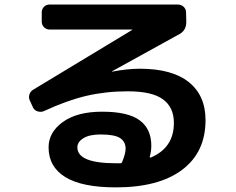

<svg xmlns="http://www.w3.org/2000/svg" viewBox="-20 -770 1040 847"><path d="M518.6 -54.7Q533.2 -89.8 534.2 -113.3Q534.2 -144.5 510.3 -160.6Q486.3 -176.8 423.8 -176.8Q374 -176.8 347.7 -160.2Q321.3 -143.6 321.3 -120.1Q321.3 -49.8 491.2 -49.8H511.7Q516.6 -49.8 518.6 -54.7ZM126 -294.9 112.3 -325.2Q105.5 -337.9 109.4 -352.1Q113.3 -366.2 126 -374L562.5 -637.7L563.5 -638.7L562.5 -639.6H199.2Q184.6 -639.6 174.3 -649.9Q164.1 -660.2 164.1 -674.8V-714.8Q164.1 -729.5 173.8 -739.7Q183.6 -750 199.2 -750H764.6Q779.3 -750 790 -740.2Q800.8 -730.5 800.8 -714.8L801.8 -672.9Q801.8 -636.7 772.5 -620.1L473.6 -455.1V-454.1H475.6Q542 -466.8 596.7 -466.8Q739.3 -466.8 813 -407.7Q886.7 -348.6 886.7 -240.2Q886.7 -98.6 783.7 -21Q680.7 56.6 491.2 56.6Q341.8 56.6 268.1 11.2Q194.3 -34.2 194.3 -120.1Q194.3 -186.5 257.3 -231.9Q320.3 -277.3 430.7 -277.3Q544.9 -277.3 596.2 -239.3Q647.5 -201.2 647.5 -127Q647.5 -103.5 640.6 -78.1Q639.6 -77.1 641.1 -75.7Q642.6 -74.2 645.5 -75.2Q747.1 -118.2 747.1 -227.5Q747.1 -296.9 698.7 -332Q650.4 -367.2 543.9 -367.2Q447.3 -367.2 361.3 -347.2Q275.4 -327.1 174.8 -280.3Q162.1 -274.4 147.5 -278.3Q132.8 -282.2 126 -294.9Z"/></svg>

Font: Rounded-L Mgen+ 1m bold
Style: Bold
Weight: 700
Designer: [Source Han Sans]
Ryoko NISHIZUKA  (kana & ideographs); Paul D. Hunt (Latin, Greek & Cyrillic); Wenlong ZHANG  (bopomofo
Version: Version 1.059.20150602